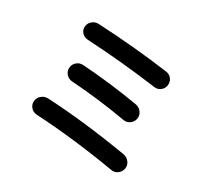

<svg xmlns="http://www.w3.org/2000/svg" viewBox="-151 -963 1302 1215"><g transform="rotate(30 500.0 -356.0)"><path d="M196.3 -43.9Q169.9 -45.9 153.3 -64.9Q136.7 -84 138.7 -109.4Q140.6 -135.7 161.1 -152.8Q181.6 -169.9 208 -168.9Q479.5 -155.3 797.9 -101.6Q824.2 -96.7 840.3 -75.7Q856.4 -54.7 852.1 -28.8Q847.7 -2.9 827.1 12.2Q806.6 27.3 782.2 23.4Q469.7 -29.3 196.3 -43.9ZM707 -414.1Q733.4 -409.2 749 -388.2Q764.6 -367.2 760.7 -341.3Q756.8 -315.4 735.8 -300.3Q714.8 -285.2 690.4 -289.1Q483.4 -325.2 286.1 -337.9Q259.8 -339.8 242.2 -359.4Q224.6 -378.9 226.6 -404.3Q228.5 -430.7 248.5 -447.8Q268.6 -464.8 294.9 -462.9Q493.2 -450.2 707 -414.1ZM822.3 -619.1Q818.4 -593.8 798.3 -578.6Q778.3 -563.5 752.9 -567.4Q494.1 -602.5 238.3 -616.2Q212.9 -618.2 196.3 -636.2Q179.7 -654.3 181.6 -678.7Q183.6 -705.1 203.6 -721.7Q223.6 -738.3 249 -737.3Q521.5 -723.6 770.5 -689.5Q795.9 -685.5 811 -665.5Q826.2 -645.5 822.3 -619.1Z"/></g></svg>

Font: Rounded-X Mgen+ 2m bold
Style: Bold
Weight: 700
Designer: [Source Han Sans]
Ryoko NISHIZUKA  (kana & ideographs); Paul D. Hunt (Latin, Greek & Cyrillic); Wenlong ZHANG  (bopomofo
Version: Version 1.059.20150602